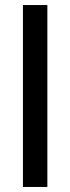

<svg xmlns="http://www.w3.org/2000/svg" viewBox="-20 -742 279 762"><path d="M71 0V-722H168V0Z"/></svg>

Font: NT Somic Medium
Style: Regular
Weight: 500
Designer: Ravid Balaliev — lead type designer, mastering
Michael Voronin — secret advisor, marketing
Ivan Kovalenko — best boy
Foundry: NT Type
Version: Version 0.7